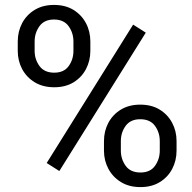

<svg xmlns="http://www.w3.org/2000/svg" viewBox="-20 -741 772 771"><path d="M51.3 -536.6V-574.2Q51.3 -614.7 68.8 -647.9Q86.4 -681.2 119.1 -701.2Q151.9 -721.2 196.8 -721.2Q242.7 -721.2 275.1 -701.2Q307.6 -681.2 325.2 -647.9Q342.8 -614.7 342.8 -574.2V-536.6Q342.8 -497.1 325.4 -463.9Q308.1 -430.7 275.6 -410.6Q243.2 -390.6 197.8 -390.6Q152.3 -390.6 119.4 -410.6Q86.4 -430.7 68.8 -463.9Q51.3 -497.1 51.3 -536.6ZM119.1 -574.2V-536.6Q119.1 -502.9 138.4 -476.1Q157.7 -449.2 197.8 -449.2Q236.8 -449.2 255.9 -475.8Q274.9 -502.4 274.9 -536.6V-574.2Q274.9 -608.9 255.6 -635.7Q236.3 -662.6 196.8 -662.6Q157.7 -662.6 138.4 -635.7Q119.1 -608.9 119.1 -574.2ZM565.4 -609.9 218.3 -54.2 167.5 -86.4 514.6 -642.1ZM397.5 -136.2V-174.3Q397.5 -214.4 415 -247.6Q432.6 -280.8 465.3 -300.8Q498 -320.8 543 -320.8Q588.9 -320.8 621.3 -300.8Q653.8 -280.8 671.4 -247.6Q689 -214.4 689 -174.3V-136.2Q689 -96.2 671.6 -63Q654.3 -29.8 621.8 -9.8Q589.4 10.3 543.9 10.3Q498.5 10.3 465.8 -9.8Q433.1 -29.8 415.3 -63Q397.5 -96.2 397.5 -136.2ZM465.3 -174.3V-136.2Q465.3 -102.1 484.6 -75.2Q503.9 -48.3 543.9 -48.3Q583.5 -48.3 602.5 -75.2Q621.6 -102.1 621.6 -136.2V-174.3Q621.6 -209 602.3 -235.6Q583 -262.2 543 -262.2Q503.9 -262.2 484.6 -235.6Q465.3 -209 465.3 -174.3Z"/></svg>

Font: Vazirmatn RD FD
Style: Regular
Weight: 400
Designer: Saber Rastikerdar
Foundry: Saber Rastikerdar
Version: Version 33.003